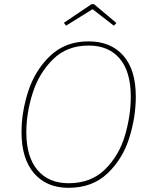

<svg xmlns="http://www.w3.org/2000/svg" viewBox="-20 -889 729 919"><path d="M630 -427Q630 -328 598.5 -228Q567 -128 494.5 -59Q422 10 308 10Q203 10 143 -59.5Q83 -129 83 -257Q83 -353 115.5 -453Q148 -553 220.5 -622Q293 -691 404 -691Q510 -691 570 -623Q630 -555 630 -427ZM106 -256Q106 -138 159.5 -75Q213 -12 308 -12Q416 -12 483 -78.5Q550 -145 578 -240Q606 -335 606 -427Q606 -546 553 -608.5Q500 -671 404 -671Q300 -671 233 -604.5Q166 -538 136 -442.5Q106 -347 106 -256ZM296 -766 286 -780 418 -869H430L537 -779L525 -766L423 -845Z"/></svg>

Font: Fira Sans Thin
Style: Italic
Weight: 250
Italic angle: -8°
Designer: Carrois Corporate & Edenspiekermann AG
Foundry: Carrois Corporate GbR & Edenspiekermann AG
Version: Version 4.203